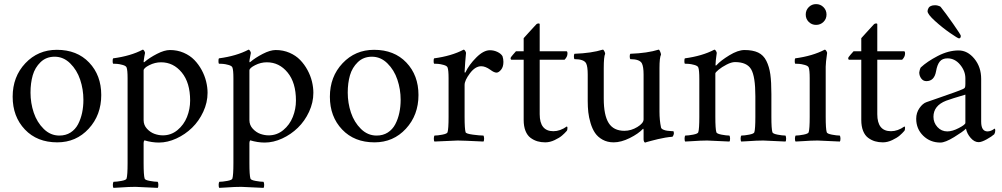

<svg xmlns="http://www.w3.org/2000/svg" viewBox="-20 -679 4828 925"><path d="M41 -212.9Q41 -309.6 102.1 -374.3Q163.1 -439 253.9 -439Q351.1 -439 409.4 -377.7Q467.8 -316.4 467.8 -221.2Q467.8 -124.5 407.2 -58.8Q346.7 6.8 255.9 6.8Q158.7 6.8 99.9 -55.2Q41 -117.2 41 -212.9ZM127 -232.9Q127 -182.6 142.6 -136.2Q158.2 -89.8 190.7 -57.9Q223.1 -25.9 266.1 -25.9Q296.9 -25.9 319.8 -40.5Q342.8 -55.2 356 -80.3Q369.1 -105.5 375.5 -135.3Q381.8 -165 381.8 -198.2Q381.8 -248.5 366.2 -295.2Q350.6 -341.8 318.1 -373.8Q285.6 -405.8 243.2 -405.8Q202.6 -405.8 175.5 -379.6Q148.4 -353.5 137.7 -316.2Q127 -278.8 127 -232.9Z M524.9 -372.1Q522.9 -374 522.7 -384Q522.5 -394 524.9 -397.9Q609.9 -409.2 668 -439.9Q671.4 -439.9 675 -433.8Q678.7 -427.7 678.7 -423.8L675.3 -405.8Q671.9 -387.7 671.9 -382.8Q671.9 -378.9 673.8 -378.9Q674.8 -378.9 676.8 -380.9Q700.2 -400.9 736.1 -419.4Q772 -438 798.8 -438Q834.5 -438 865 -424.8Q895.5 -411.6 916.3 -390.1Q937 -368.7 951.7 -341.6Q966.3 -314.5 973.1 -286.4Q980 -258.3 980 -231.9Q980 -185.1 959.2 -140.4Q938.5 -95.7 905.3 -63.5Q872.1 -31.2 829.6 -11.7Q787.1 7.8 745.6 7.8Q711.4 7.8 675.8 -2.9Q671.9 2 671.9 9.8V106.9Q671.9 165 676.8 181.2Q678.7 188.5 701.7 192.6Q724.6 196.8 739.7 196.8Q742.7 200.7 742.9 211.4Q743.2 222.2 739.7 226.1Q637.2 221.2 632.8 221.2Q615.2 221.2 599.1 221.9Q583 222.7 562 224.1Q541 225.6 526.9 226.1Q523.4 222.2 523.7 211.4Q523.9 200.7 526.9 196.8Q542 196.8 564.9 192.6Q587.9 188.5 589.8 181.2Q594.7 165 594.7 106.9V-301.8Q594.7 -341.8 589.8 -354Q586.9 -361.8 570.8 -366.2Q554.7 -370.6 543.9 -371.3Q533.2 -372.1 524.9 -372.1ZM671.9 -100.1Q671.9 -76.2 688.2 -58.6Q704.6 -41 724.9 -33.9Q745.1 -26.9 764.6 -26.9Q804.2 -26.9 835 -52.2Q865.7 -77.6 880.9 -115.5Q896 -153.3 896 -194.8Q896 -280.8 855.7 -329.8Q815.4 -378.9 755.9 -378.9Q726.6 -378.9 699.2 -365Q671.9 -351.1 671.9 -339.8Z M1034.7 -372.1Q1032.7 -374 1032.5 -384Q1032.2 -394 1034.7 -397.9Q1119.6 -409.2 1177.7 -439.9Q1181.2 -439.9 1184.8 -433.8Q1188.5 -427.7 1188.5 -423.8L1185.1 -405.8Q1181.6 -387.7 1181.6 -382.8Q1181.6 -378.9 1183.6 -378.9Q1184.6 -378.9 1186.5 -380.9Q1210 -400.9 1245.8 -419.4Q1281.7 -438 1308.6 -438Q1344.2 -438 1374.8 -424.8Q1405.3 -411.6 1426 -390.1Q1446.8 -368.7 1461.4 -341.6Q1476.1 -314.5 1482.9 -286.4Q1489.7 -258.3 1489.7 -231.9Q1489.7 -185.1 1469 -140.4Q1448.2 -95.7 1415 -63.5Q1381.8 -31.2 1339.4 -11.7Q1296.9 7.8 1255.4 7.8Q1221.2 7.8 1185.5 -2.9Q1181.6 2 1181.6 9.8V106.9Q1181.6 165 1186.5 181.2Q1188.5 188.5 1211.4 192.6Q1234.4 196.8 1249.5 196.8Q1252.4 200.7 1252.7 211.4Q1252.9 222.2 1249.5 226.1Q1147 221.2 1142.6 221.2Q1125 221.2 1108.9 221.9Q1092.8 222.7 1071.8 224.1Q1050.8 225.6 1036.6 226.1Q1033.2 222.2 1033.4 211.4Q1033.7 200.7 1036.6 196.8Q1051.8 196.8 1074.7 192.6Q1097.7 188.5 1099.6 181.2Q1104.5 165 1104.5 106.9V-301.8Q1104.5 -341.8 1099.6 -354Q1096.7 -361.8 1080.6 -366.2Q1064.5 -370.6 1053.7 -371.3Q1043 -372.1 1034.7 -372.1ZM1181.6 -100.1Q1181.6 -76.2 1198 -58.6Q1214.4 -41 1234.6 -33.9Q1254.9 -26.9 1274.4 -26.9Q1314 -26.9 1344.7 -52.2Q1375.5 -77.6 1390.6 -115.5Q1405.8 -153.3 1405.8 -194.8Q1405.8 -280.8 1365.5 -329.8Q1325.2 -378.9 1265.6 -378.9Q1236.3 -378.9 1209 -365Q1181.6 -351.1 1181.6 -339.8Z M1569.3 -212.9Q1569.3 -309.6 1630.4 -374.3Q1691.4 -439 1782.2 -439Q1879.4 -439 1937.7 -377.7Q1996.1 -316.4 1996.1 -221.2Q1996.1 -124.5 1935.5 -58.8Q1875 6.8 1784.2 6.8Q1687 6.8 1628.2 -55.2Q1569.3 -117.2 1569.3 -212.9ZM1655.3 -232.9Q1655.3 -182.6 1670.9 -136.2Q1686.5 -89.8 1719 -57.9Q1751.5 -25.9 1794.4 -25.9Q1825.2 -25.9 1848.1 -40.5Q1871.1 -55.2 1884.3 -80.3Q1897.5 -105.5 1903.8 -135.3Q1910.2 -165 1910.2 -198.2Q1910.2 -248.5 1894.5 -295.2Q1878.9 -341.8 1846.4 -373.8Q1814 -405.8 1771.5 -405.8Q1731 -405.8 1703.9 -379.6Q1676.8 -353.5 1666 -316.2Q1655.3 -278.8 1655.3 -232.9Z M2071.3 -372.1Q2069.3 -374 2069.1 -384Q2068.8 -394 2071.3 -397.9Q2155.3 -409.2 2213.9 -439.9Q2217.3 -439.9 2221.2 -433.8Q2225.1 -427.7 2225.1 -423.8Q2224.1 -418 2221.2 -378.9Q2218.3 -339.8 2218.3 -332Q2218.3 -330.1 2219 -329.6Q2219.7 -329.1 2220.7 -329.3Q2221.7 -329.6 2222.2 -330.1Q2239.7 -367.2 2274.7 -402.1Q2309.6 -437 2340.3 -437Q2359.4 -437 2376.7 -428.7Q2394 -420.4 2400.9 -408.2Q2405.3 -395 2405.3 -380.9Q2405.3 -356.4 2393.8 -342.8Q2382.3 -329.1 2372.1 -329.1Q2360.4 -329.1 2342.3 -342.8Q2318.4 -359.9 2298.3 -359.9Q2269.5 -359.9 2243.9 -325.7Q2218.3 -291.5 2218.3 -270V-116.2Q2218.3 -58.1 2223.1 -42Q2225.1 -34.7 2258.3 -30.3Q2291.5 -25.9 2309.1 -25.9Q2312 -22 2312.3 -11.5Q2312.5 -1 2309.1 2.9Q2206.5 -2 2185.1 -2Q2175.8 -2 2073.2 2.9Q2069.8 -1 2070.1 -11.5Q2070.3 -22 2073.2 -25.9Q2087.9 -25.9 2111.1 -30.3Q2134.3 -34.7 2136.2 -42Q2141.1 -58.1 2141.1 -116.2V-301.8Q2141.1 -341.8 2136.2 -354Q2133.3 -361.8 2117.2 -366.2Q2101.1 -370.6 2090.3 -371.3Q2079.6 -372.1 2071.3 -372.1Z M2439.9 -399.9Q2439.9 -402.3 2451.2 -415.5Q2462.4 -428.7 2465.8 -432.1H2502.9V-495.1Q2511.2 -504.4 2526.1 -520.8Q2541 -537.1 2552 -549.1Q2563 -561 2564 -562Q2566.4 -564.5 2570.3 -565.4Q2574.2 -566.4 2577.1 -565.7Q2580.1 -564.9 2580.1 -563V-432.1H2709Q2713.9 -432.1 2713.9 -420.9Q2713.9 -405.3 2699.7 -391.1H2580.1V-128.9Q2580.1 -46.9 2646 -46.9Q2678.7 -46.9 2710.9 -69.8Q2713.9 -68.4 2713.9 -63Q2713.9 -51.8 2710 -47.9Q2700.2 -36.6 2687.7 -25.9Q2675.3 -15.1 2652.3 -4.2Q2629.4 6.8 2606.9 6.8Q2586.4 6.8 2569.1 1.7Q2551.8 -3.4 2536.1 -14.9Q2520.5 -26.4 2511.7 -48.3Q2502.9 -70.3 2502.9 -101.1V-391.1H2444.8Q2439.9 -391.1 2439.9 -399.9Z M2747.6 -394Q2745.1 -396.5 2744.9 -406.2Q2744.6 -416 2747.6 -419.9Q2830.1 -422.9 2884.3 -439.9Q2887.7 -439.9 2891.6 -432.1Q2895.5 -424.3 2895.5 -419.9Q2888.7 -406.2 2888.7 -351.1V-204.1Q2888.7 -124 2912.4 -86.4Q2936 -48.8 2988.3 -48.8Q3020.5 -48.8 3050.5 -67.1Q3080.6 -85.4 3080.6 -104V-319.8Q3080.6 -357.9 3072.3 -374Q3061.5 -394 3016.6 -394Q3014.2 -396.5 3013.9 -406.2Q3013.7 -416 3016.6 -419.9Q3099.1 -422.9 3153.3 -439.9Q3156.7 -439.9 3160.6 -430.2Q3164.6 -420.4 3164.6 -416Q3157.2 -401.4 3157.2 -351.1V-141.1Q3157.2 -99.6 3164.6 -64.9Q3166 -58.6 3175.5 -54.4Q3185.1 -50.3 3194.8 -49.1Q3204.6 -47.9 3213.9 -47.4Q3223.1 -46.9 3223.6 -46.9Q3226.6 -45.4 3226.6 -36.1Q3226.6 -33.2 3223.9 -26.6Q3221.2 -20 3218.3 -20Q3203.6 -19 3185.1 -15.9Q3166.5 -12.7 3150.1 -8.8Q3133.8 -4.9 3119.9 -1.2Q3106 2.4 3097.2 4.9L3088.4 7.8Q3085 7.8 3082.8 2.9Q3080.6 -2 3080.6 -7.8V-54.2L3078.6 -59.1Q3055.7 -34.7 3013.9 -13.9Q2972.2 6.8 2936.5 6.8Q2906.2 6.8 2883.1 -6.1Q2859.9 -19 2846.7 -38.6Q2833.5 -58.1 2825.2 -85.9Q2816.9 -113.8 2814.2 -138.7Q2811.5 -163.6 2811.5 -191.9V-319.8Q2811.5 -358.9 2803.7 -374Q2793 -394 2747.6 -394Z M3279.3 -372.1Q3277.3 -374 3277.1 -384Q3276.9 -394 3279.3 -397.9Q3363.3 -409.2 3421.9 -439.9Q3425.3 -439.9 3429.2 -433.8Q3433.1 -427.7 3433.1 -423.8Q3427.2 -382.8 3427.2 -367.2Q3427.2 -362.8 3429.2 -362.8Q3429.7 -362.8 3432.1 -365.2Q3452.1 -387.2 3493.7 -412.6Q3535.2 -438 3566.9 -438Q3606.9 -438 3632.6 -425.8Q3658.2 -413.6 3672.1 -385.7Q3686 -357.9 3691.2 -321Q3696.3 -284.2 3696.3 -226.1V-116.2Q3696.3 -58.1 3701.2 -42Q3703.1 -34.7 3726.3 -30.3Q3749.5 -25.9 3764.2 -25.9Q3767.1 -22 3767.3 -11.5Q3767.6 -1 3764.2 2.9Q3661.6 -2 3657.2 -2Q3639.6 -2 3623.5 -1.2Q3607.4 -0.5 3586.4 1Q3565.4 2.4 3551.3 2.9Q3547.9 -1 3548.1 -11.5Q3548.3 -22 3551.3 -25.9Q3565.9 -25.9 3589.1 -30.3Q3612.3 -34.7 3614.3 -42Q3619.1 -58.1 3619.1 -116.2V-215.8Q3619.1 -310.1 3598.9 -345Q3578.6 -379.9 3521 -379.9Q3503.9 -379.9 3480.7 -367.9Q3457.5 -356 3441.9 -343Q3426.3 -330.1 3426.3 -325.2V-116.2Q3426.3 -58.1 3431.2 -42Q3433.1 -34.7 3456.3 -30.3Q3479.5 -25.9 3494.1 -25.9Q3497.1 -22 3497.3 -11.5Q3497.6 -1 3494.1 2.9Q3391.6 -2 3387.2 -2Q3369.6 -2 3353.5 -1.2Q3337.4 -0.5 3316.4 1Q3295.4 2.4 3281.2 2.9Q3277.8 -1 3278.1 -11.5Q3278.3 -22 3281.2 -25.9Q3295.9 -25.9 3319.1 -30.3Q3342.3 -34.7 3344.2 -42Q3349.1 -58.1 3349.1 -116.2V-297.9Q3349.1 -341.8 3344.2 -354Q3341.3 -361.8 3325.2 -366.2Q3309.1 -370.6 3298.3 -371.3Q3287.6 -372.1 3279.3 -372.1Z M3811 -372.1Q3809.1 -374 3808.8 -384Q3808.6 -394 3811 -397.9Q3895 -409.2 3953.6 -439.9Q3957 -439.9 3960.9 -433.8Q3964.8 -427.7 3964.8 -423.8Q3958 -376 3958 -357.9V-116.2Q3958 -58.1 3962.9 -42Q3964.8 -34.7 3988 -30.3Q4011.2 -25.9 4025.9 -25.9Q4028.8 -22 4029.1 -11.5Q4029.3 -1 4025.9 2.9Q3923.3 -2 3918.9 -2Q3901.4 -2 3885.3 -1.2Q3869.1 -0.5 3848.1 1Q3827.1 2.4 3813 2.9Q3809.6 -1 3809.8 -11.5Q3810.1 -22 3813 -25.9Q3827.6 -25.9 3850.8 -30.3Q3874 -34.7 3876 -42Q3880.9 -58.1 3880.9 -116.2V-301.8Q3880.9 -341.8 3876 -354Q3873 -361.8 3856.9 -366.2Q3840.8 -370.6 3830.1 -371.3Q3819.3 -372.1 3811 -372.1ZM3876.2 -573.5Q3861.8 -587.9 3861.8 -608.9Q3861.8 -629.9 3876.2 -644.5Q3890.6 -659.2 3911.6 -659.2Q3932.6 -659.2 3947.3 -644.5Q3961.9 -629.9 3961.9 -608.9Q3961.9 -587.9 3947.3 -573.5Q3932.6 -559.1 3911.6 -559.1Q3890.6 -559.1 3876.2 -573.5Z M4066.4 -399.9Q4066.4 -402.3 4077.6 -415.5Q4088.9 -428.7 4092.3 -432.1H4129.4V-495.1Q4137.7 -504.4 4152.6 -520.8Q4167.5 -537.1 4178.5 -549.1Q4189.5 -561 4190.4 -562Q4192.9 -564.5 4196.8 -565.4Q4200.7 -566.4 4203.6 -565.7Q4206.5 -564.9 4206.5 -563V-432.1H4335.4Q4340.3 -432.1 4340.3 -420.9Q4340.3 -405.3 4326.2 -391.1H4206.5V-128.9Q4206.5 -46.9 4272.5 -46.9Q4305.2 -46.9 4337.4 -69.8Q4340.3 -68.4 4340.3 -63Q4340.3 -51.8 4336.4 -47.9Q4326.7 -36.6 4314.2 -25.9Q4301.8 -15.1 4278.8 -4.2Q4255.9 6.8 4233.4 6.8Q4212.9 6.8 4195.6 1.7Q4178.2 -3.4 4162.6 -14.9Q4147 -26.4 4138.2 -48.3Q4129.4 -70.3 4129.4 -101.1V-391.1H4071.3Q4066.4 -391.1 4066.4 -399.9Z M4394 -106.9Q4394 -135.7 4409.7 -158.2Q4425.3 -180.7 4443.8 -187Q4460.4 -192.9 4504.2 -208Q4547.9 -223.1 4577.1 -233.6Q4606.4 -244.1 4619.1 -250Q4626.5 -252.9 4628.7 -257.3Q4630.9 -261.7 4630.9 -274.9V-301.8Q4630.9 -336.9 4605.5 -367.4Q4580.1 -397.9 4544.9 -397.9Q4520 -397.9 4507.6 -382.6Q4495.1 -367.2 4489.7 -335.9Q4481.4 -288.1 4442.9 -288.1Q4427.7 -288.1 4418.2 -301Q4408.7 -314 4408.7 -330.1Q4408.7 -333.5 4411.1 -342Q4413.6 -350.6 4416 -354Q4446.8 -382.8 4498 -409.4Q4549.3 -436 4598.1 -436Q4641.6 -436 4674.3 -396Q4707 -356 4707 -298.8V-92.8Q4707 -45.9 4737.8 -45.9Q4742.2 -45.9 4746.3 -46.9Q4750.5 -47.9 4753.7 -49.1Q4756.8 -50.3 4760 -52Q4763.2 -53.7 4765.1 -54.9Q4767.1 -56.2 4768.8 -57.6Q4770.5 -59.1 4771 -59.1Q4774.9 -59.1 4774.9 -50.8Q4774.9 -40.5 4770 -32.2Q4758.3 -21.5 4733.6 -7.8Q4709 5.9 4694.8 5.9Q4674.3 5.9 4656.5 -14.4Q4638.7 -34.7 4633.8 -59.1Q4619.1 -44.4 4576.4 -18.3Q4533.7 7.8 4510.7 7.8Q4461.4 7.8 4427.7 -25.1Q4394 -58.1 4394 -106.9ZM4477.1 -116.2Q4477.1 -87.9 4496.3 -66.9Q4515.6 -45.9 4543.9 -45.9Q4568.4 -45.9 4599.6 -62.3Q4630.9 -78.6 4630.9 -86.9V-223.1Q4564.5 -203.6 4538.1 -193.8Q4477.1 -169.9 4477.1 -116.2ZM4448.7 -625Q4448.7 -628.4 4449.7 -631.8Q4450.7 -635.3 4453.6 -640.9Q4456.5 -646.5 4464.6 -650.1Q4472.7 -653.8 4484.9 -653.8Q4491.2 -653.8 4497.8 -652.1Q4504.4 -650.4 4507.6 -648.7Q4510.7 -647 4511.7 -646Q4535.6 -616.2 4572.3 -563.7Q4608.9 -511.2 4608.9 -506.8Q4608.9 -494.1 4600.1 -494.1Q4594.7 -494.1 4557.6 -519.8Q4520.5 -545.4 4484.6 -577.9Q4448.7 -610.4 4448.7 -625Z"/></svg>

Font: Crimson
Style: Roman
Weight: 400
Version: Version 0.8